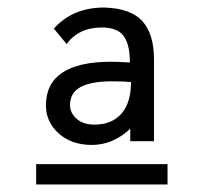

<svg xmlns="http://www.w3.org/2000/svg" viewBox="-20 -642 540 510"><path d="M102 -362Q102 -478 276 -478Q291 -478 325 -476Q325 -525 308 -547Q291 -569 251 -569Q189 -569 157 -525L123 -566Q173 -622 257 -622Q327 -620 358 -586Q389 -552 389 -485V-267H326V-300Q280 -257 224 -257Q170 -257 136 -287.5Q102 -318 102 -362ZM328 -424Q310 -426 278 -426Q221 -426 193.5 -410.5Q166 -395 166 -363Q166 -342 183.5 -326.5Q201 -311 231 -311Q277 -311 302.5 -340Q328 -369 328 -424ZM76 -206H425V-152H76Z"/></svg>

Font: Vazir Code
Style: Code
Weight: 400
Foundry: DejaVu fonts team - Redesigned by Saber Rastikerdar
Version: Version 1.1.2